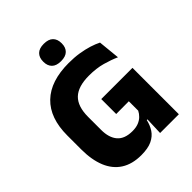

<svg xmlns="http://www.w3.org/2000/svg" viewBox="-235 -958 1098 1098"><g transform="rotate(-45 314.0 -408.5)"><path d="M258.9 14Q185.9 14 136.8 -17.4Q87.7 -48.9 63.1 -108.6Q38.6 -168.4 38.6 -252.3V-365.1Q38.6 -506.2 114.7 -579.5Q190.8 -652.9 337.3 -652.9Q382.3 -652.9 420.9 -646.8Q459.5 -640.6 491.2 -630.7Q522.8 -620.7 546.6 -608.6L559.8 -476.6Q522 -493.6 475.2 -506.7Q428.4 -519.9 368.2 -519.9Q280.1 -519.9 239 -480.3Q198 -440.7 198 -356.2V-251.1Q198 -188 227.7 -153.5Q257.3 -119 320.6 -119Q348.7 -119 369.3 -127.1Q390 -135.3 403.8 -149Q417.7 -162.6 425.7 -178.9V-300.8L445.9 -255L323.2 -254.3V-375.2H575.6V-106.3L422.4 -106.4Q414.8 -72.1 397.1 -44.9Q379.4 -17.7 346.3 -1.8Q313.2 14 258.9 14ZM428.8 -131.3H575.6V0H423.9ZM313.9 -690.7Q276.7 -690.7 258.2 -709.1Q239.8 -727.6 239.8 -759.4V-762.3Q239.8 -794.3 258.2 -812.7Q276.7 -831.2 313.9 -831.2Q351.9 -831.2 370.3 -812.7Q388.8 -794.3 388.8 -762.3V-759.4Q388.8 -727.6 370.3 -709.1Q351.9 -690.7 313.9 -690.7Z"/></g></svg>

Font: Anek Latin Medium
Style: Regular
Weight: 500
Designer: Yesha Goshar
Foundry: Ek Type
Version: Version 1.003